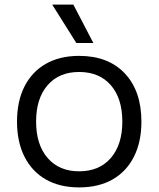

<svg xmlns="http://www.w3.org/2000/svg" viewBox="-20 -803 690 835"><path d="M324 12Q240 12 179.5 -22.5Q119 -57 86.5 -121.5Q54 -186 54 -274Q54 -363 86.5 -427Q119 -491 179.5 -525.5Q240 -560 324 -560Q451 -560 523 -483.5Q595 -407 595 -274Q595 -186 562.5 -121.5Q530 -57 469.5 -22.5Q409 12 324 12ZM324 -58Q412 -58 462 -116Q512 -174 512 -274Q512 -375 462 -432.5Q412 -490 324 -490Q237 -490 187 -432.5Q137 -375 137 -274Q137 -174 187 -116Q237 -58 324 -58ZM386 -616H312L207 -783H299Z"/></svg>

Font: Azeret Mono Thin Light
Style: Regular
Weight: 300
Version: Version 1.002